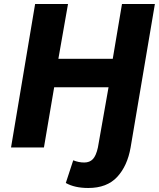

<svg xmlns="http://www.w3.org/2000/svg" viewBox="-20 -735 792 957"><path d="M308 177 345 64Q372 75 400 75Q427 75 443 58Q459 41 468 0L521 -300H250L199 0H35L155 -715H319L271 -442H542L588 -715H752L631 0Q615 92 564 147Q513 202 420 202Q352 202 308 177Z"/></svg>

Font: Nebula Sans Bold
Style: Regular
Weight: 700
Italic angle: -9°
Designer: Paul D. Hunt for Adobe (as Source Sans)
Foundry: Nebula Entertainment & Broadcasting LLC
Version: Version 1.010